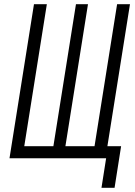

<svg xmlns="http://www.w3.org/2000/svg" viewBox="-20 -750 640 910"><path d="M461 140H523L554 -57H489L596 -730H535L428 -57H290L397 -730H340L233 -57H95L202 -730H141L25 0H483Z"/></svg>

Font: JetBrains Mono ExtraLight
Style: Italic
Weight: 240
Italic angle: -9°
Monospace: yes
Designer: Philipp Nurullin, Konstantin Bulenkov
Foundry: JetBrains
Version: Version 2.305